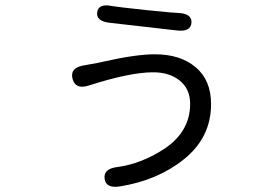

<svg xmlns="http://www.w3.org/2000/svg" viewBox="-20 -649 1040 725"><path d="M432 55Q380 63 375 26Q370 -11 421 -18Q514 -30 602 -88Q698 -153 698 -257Q698 -314 657 -346Q619 -376 558 -376Q471 -376 315 -326Q265 -310 254 -351Q243 -393 296 -402L324 -407Q349 -411 374 -417Q494 -444 565 -444Q661 -444 719 -395Q777 -346 777 -256Q777 -130 675 -48Q576 32 432 55ZM703 -563Q700 -528 648 -534L394 -563Q342 -569 347 -603Q352 -637 404 -626Q420 -623 531 -611Q639 -600 653 -600Q705 -598 703 -563Z"/></svg>

Font: Resource Han Rounded CN
Style: Regular
Weight: 400
Designer: Cyano Hao (round all glyphs); Ryoko NISHIZUKA  (kana, bopomofo & ideographs); Paul D. Hunt (Latin, Greek & Cyrillic); Sa
Foundry: Cyano Hao
Version: 0.990